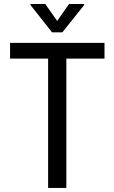

<svg xmlns="http://www.w3.org/2000/svg" viewBox="-20 -921 561 941"><path d="M492.2 -633.8H305.2V0H215.8V-633.8H29.3V-710.9H492.2ZM392.6 -901.4V-896.5L285.6 -762.7H234.9L129.4 -896.5V-901.4H201.7L260.3 -818.4L318.4 -901.4Z"/></svg>

Font: RobotoCondensed-Regular
Style: Regular
Weight: 400
Designer: Google
Version: Version 2.001201; 2014